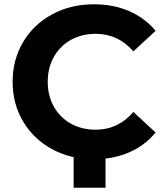

<svg xmlns="http://www.w3.org/2000/svg" viewBox="-20 -732 766 897"><path d="M39 -350Q39 -454 88.5 -536.5Q138 -619 224.5 -665.5Q311 -712 419 -712Q510 -712 583.5 -680Q657 -648 707 -588L603 -492Q532 -574 427 -574Q362 -574 311 -545.5Q260 -517 231.5 -466Q203 -415 203 -350Q203 -285 231.5 -234Q260 -183 311 -154.5Q362 -126 427 -126Q532 -126 603 -209L707 -113Q657 -52 583 -20Q509 12 418 12Q311 12 224.5 -34.5Q138 -81 88.5 -163.5Q39 -246 39 -350ZM473 145H324V-31H473Z"/></svg>

Font: Montserrat-Bold
Style: Bold
Weight: 700
Version: Version 7.200